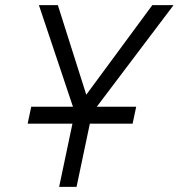

<svg xmlns="http://www.w3.org/2000/svg" viewBox="-20 -730 698 750"><path d="M211 0 263 -247H88L102 -313H265L132 -710H206L317 -360L575 -710H658L358 -313H512L498 -247H331L279 0Z"/></svg>

Font: Geist Mono Light
Style: Italic
Weight: 300
Italic angle: -12°
Monospace: yes
Designer: Basement.studio, Andrés Briganti, Mateo Zaragoza
Foundry: Basement.studio, Vercel, Andrés Briganti, Guido Ferreyra, Mateo Zaragoza
Version: Version 1.500; ttfautohint (v1.8.4.7-5d5b)